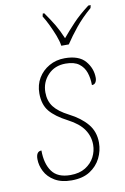

<svg xmlns="http://www.w3.org/2000/svg" viewBox="-88 -818 574 880"><g transform="rotate(-10 199.5 -378.0)"><path d="M173 10Q126 10 95 -8.5Q64 -27 49.5 -55.5Q35 -84 35 -113Q35 -149 60 -149Q60 -88 86 -51.5Q112 -15 172 -15Q214 -15 242 -32.5Q270 -50 284 -77Q298 -104 298 -134Q298 -173 276 -205.5Q254 -238 204 -264Q148 -293 122 -324.5Q96 -356 96 -408Q96 -448 114.5 -479Q133 -510 165.5 -528.5Q198 -547 238 -547Q304 -547 333.5 -512.5Q363 -478 363 -434Q363 -422 357.5 -413Q352 -404 340 -404Q340 -436 331 -462.5Q322 -489 300 -505.5Q278 -522 238 -522Q187 -522 155.5 -488.5Q124 -455 124 -408Q124 -368 145 -340.5Q166 -313 213 -289Q266 -262 296 -226Q326 -190 326 -139Q326 -101 309 -67Q292 -33 258.5 -11.5Q225 10 173 10ZM233 -606Q230 -628 219.5 -655Q209 -682 196.5 -708Q184 -734 172 -753L175 -766H182Q208 -729 224 -702Q240 -675 256 -637Q281 -667 311 -699Q341 -731 387 -766H398L395 -753Q352 -716 321.5 -678.5Q291 -641 268 -606Z"/></g></svg>

Font: Noto Serif Thin
Style: Italic
Weight: 100
Italic angle: -12°
Designer: Monotype Design Team
Foundry: Monotype Imaging Inc.
Version: Version 2.014; ttfautohint (v1.8.4.7-5d5b)